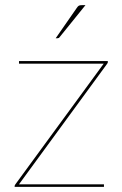

<svg xmlns="http://www.w3.org/2000/svg" viewBox="-20 -728 477 748"><path d="M400 -490V-485Q400 -483.5 399.2 -482.5Q398.5 -481.5 397 -479L54 -10H385V0H37V-3Q37 -5.5 37.8 -6.5Q38.5 -7.5 40 -10L384 -480H54V-490ZM313 -708 212 -583Q209.5 -579 204 -579H197L279 -697Q283.5 -704 287.5 -706Q291.5 -708 300 -708Z"/></svg>

Font: Lato 2
Style: Regular
Weight: 100
Designer: Lukasz Dziedzic with Adam Twardoch and Botio Nikoltchev
Foundry: tyPoland Lukasz Dziedzic
Version: Version 2.015; 2015-08-06; http://www.latofonts.com/